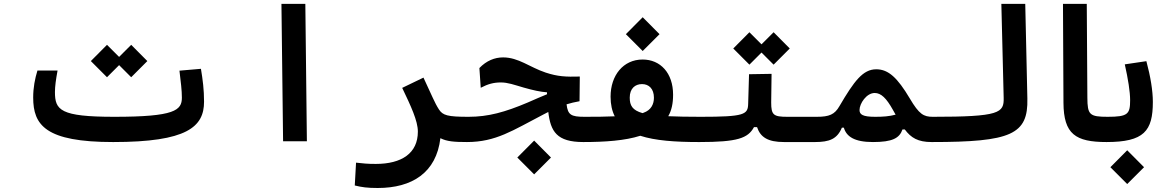

<svg xmlns="http://www.w3.org/2000/svg" viewBox="-20 -713 5899 969"><path d="M551.3 3.9C924.3 3.9 1009.8 -72.8 1009.8 -199.7C1009.8 -260.7 1003.4 -309.6 994.1 -365.7L885.7 -356.4C892.6 -298.8 897.9 -256.8 897.9 -220.2C897.9 -156.7 862.8 -123.5 557.1 -123.5C283.2 -123.5 257.3 -157.7 257.3 -248.5C257.3 -277.3 262.2 -311.5 270.5 -356.9H168.9C156.2 -315.4 147.5 -271 147.5 -220.7C147.5 -81.5 209.5 3.9 551.3 3.9ZM642.1 -323.2 723.6 -404.8 642.1 -486.8 581.1 -425.8 520 -486.8 438.5 -404.8 520 -323.2 581.1 -384.3Z M1408.7 0H1528.8L1521 -693.4H1400.4Z M2202.6 -15.6C2235.4 1 2272 3.9 2337.9 3.9C2361.3 3.9 2380.4 -16.1 2380.4 -67.9C2380.4 -108.4 2368.7 -123.5 2343.8 -123.5C2238.3 -123.5 2214.8 -130.9 2195.3 -160.6C2173.3 -194.3 2159.2 -232.4 2117.2 -321.3L2009.8 -269.5C2053.7 -177.7 2088.9 -103 2088.9 -48.8C2088.9 60.5 2007.3 114.3 1876.5 114.3C1832.5 114.3 1814 111.8 1776.9 107.9L1770.5 223.1C1806.2 231.9 1834 235.8 1886.2 235.8C2059.6 235.8 2182.1 158.7 2202.6 -15.6Z M2923.8 3.9C2947.3 3.9 2966.3 -10.3 2966.3 -65.9C2966.3 -95.7 2954.6 -123.5 2929.7 -123.5C2861.3 -123.5 2845.7 -133.8 2839.4 -186.5C2859.9 -192.9 2880.9 -197.8 2904.8 -202.1L2906.2 -326.7C2835 -324.7 2794.4 -326.7 2733.9 -346.7C2652.3 -374 2597.2 -423.3 2519 -423.3C2476.6 -423.3 2435.1 -406.7 2399.4 -369.6L2406.2 -270C2442.4 -289.1 2471.7 -296.9 2507.8 -296.9C2543 -296.9 2574.2 -285.2 2623 -271C2669.9 -257.8 2705.6 -249.5 2740.7 -247.1V-237.3C2711.9 -226.1 2682.6 -212.4 2642.6 -195.3C2528.3 -147 2444.3 -123.5 2344.7 -123.5C2322.8 -123.5 2309.6 -107.9 2309.6 -64C2309.6 -14.6 2319.8 3.9 2336.4 3.9C2482.9 3.9 2567.4 -54.7 2721.7 -134.8C2730.5 -139.2 2738.8 -143.6 2747.1 -147.9C2758.8 -49.8 2789.6 3.9 2923.8 3.9ZM2675.8 167 2760.7 82 2675.8 -3.4 2590.8 82Z M2921.9 3.9C3034.7 3.9 3134.8 -3.4 3211.4 -27.8C3286.1 -3.4 3386.7 3.9 3508.3 3.9C3546.9 3.9 3569.3 -20.5 3569.3 -61.5C3569.3 -97.7 3553.2 -123.5 3516.6 -123.5C3451.2 -123.5 3397 -124.5 3352.5 -126.5C3369.6 -155.8 3377 -191.4 3377 -234.9C3377 -344.7 3313 -412.6 3223.1 -412.6C3125.5 -412.6 3061.5 -332.5 3061.5 -225.1C3061.5 -186 3068.8 -153.3 3082.5 -126C3039.1 -124 2988.3 -123.5 2929.7 -123.5ZM3223.6 -455.6 3308.6 -540.5 3223.6 -626 3138.7 -540.5ZM3222.7 -142.1C3171.4 -156.7 3158.2 -180.7 3158.2 -220.2C3158.2 -266.6 3185.5 -288.6 3220.2 -288.6C3254.9 -288.6 3280.3 -265.1 3280.3 -219.7C3280.3 -187.5 3266.1 -157.2 3228 -144C3226.1 -143.6 3224.6 -143.1 3222.7 -142.1Z M3509.8 3.9C3701.7 3.9 3754.9 -15.1 3785.2 -71.3H3800.8C3817.4 -21.5 3854 3.9 3937 3.9H4095.7C4119.1 3.9 4138.2 -16.1 4138.2 -67.9C4138.2 -104.5 4126.5 -123.5 4101.6 -123.5H3954.1C3883.3 -123.5 3872.1 -132.8 3872.1 -195.8L3874 -340.3L3760.3 -338.4L3755.9 -189C3754.4 -134.8 3737.8 -123.5 3515.6 -123.5ZM3884.3 -386.7 3965.8 -468.3 3884.3 -550.3 3823.2 -489.3 3762.2 -550.3 3680.7 -468.3 3762.2 -386.7 3823.2 -447.8Z M4092.8 3.9C4166.5 3.9 4205.1 -11.7 4229 -68.8H4238.8C4251.5 -23.9 4292 3.9 4385.7 3.9C4483.9 3.9 4519.5 -15.6 4534.7 -59.6H4546.4C4577.6 -17.6 4612.8 3.9 4681.6 3.9C4705.1 3.9 4724.1 -6.3 4724.1 -62C4724.1 -109.4 4712.4 -123.5 4687.5 -123.5C4641.6 -123.5 4618.7 -136.2 4571.8 -215.8C4509.3 -320.8 4463.9 -363.3 4402.3 -363.3C4335 -363.3 4291 -304.2 4216.8 -177.7C4192.4 -134.8 4165 -123.5 4101.6 -123.5C4078.6 -123.5 4067.4 -83.5 4067.4 -56.2C4067.4 -12.7 4075.2 3.9 4092.8 3.9ZM4500 -134.3C4466.8 -125.5 4436 -123.5 4397 -123.5C4333.5 -123.5 4317.9 -135.3 4317.9 -157.7C4317.9 -190.4 4353 -243.7 4394.5 -243.7C4426.8 -243.7 4453.6 -217.3 4486.3 -158.7C4491.2 -150.4 4495.6 -142.1 4500 -134.3Z M4681.6 3.9C5083.5 3.9 5169.4 -34.2 5165 -215.8L5154.3 -693.4H5033.7L5045.4 -219.7C5047.4 -143.1 5025.9 -123.5 4687.5 -123.5C4668 -123.5 4653.3 -109.9 4653.3 -63C4653.3 -16.1 4662.6 3.9 4681.6 3.9Z M5565.4 3.9C5589.4 3.9 5600.6 -19.5 5600.6 -58.6C5600.6 -94.2 5590.8 -123.5 5571.3 -123.5C5478.5 -123.5 5468.3 -133.3 5467.8 -220.2L5464.8 -693.4H5344.7L5347.2 -194.3C5348.1 -36.1 5407.7 3.9 5565.4 3.9Z M5564 3.9C5753.9 3.9 5798.3 -51.8 5798.3 -198.7C5798.3 -254.9 5786.6 -326.2 5765.6 -404.3L5656.7 -388.2C5673.3 -314 5683.6 -250 5683.6 -207.5C5683.6 -137.2 5672.4 -123.5 5569.8 -123.5ZM5668.9 215.8 5753.9 130.9 5668.9 45.4 5584 130.9Z"/></svg>

Font: Cascadia Code NF SemiBold
Style: Regular
Weight: 600
Monospace: yes
Designer: Aaron Bell
Foundry: Saja Typeworks
Version: Version 2404.023